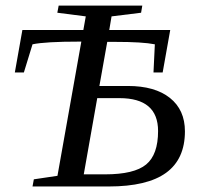

<svg xmlns="http://www.w3.org/2000/svg" viewBox="-20 -675 715 695"><path d="M332 -319.8 283.2 -43.9H360.4Q465.8 -43.9 509 -79.6Q552.2 -115.2 552.2 -200.7Q552.2 -319.8 412.1 -319.8ZM375.5 -566.4H596.2L568.8 -412.6H535.6L540.5 -514.6Q496.6 -523.4 397 -523.4H368.2L339.8 -363.8H442.9Q540.5 -363.8 595 -320.6Q649.4 -277.3 649.4 -199.7Q649.4 -99.1 581.3 -49.6Q513.2 0 373.5 0H97.7L102.5 -25.9L188 -38.6L274.4 -524.4H268.1Q144 -524.4 97.7 -514.6L66.4 -412.6H33.7L61 -566.4H281.7L290.5 -615.7L187.5 -628.9L192.4 -654.8H495.1L490.7 -628.9L383.8 -615.7Z"/></svg>

Font: Tinos
Style: Italic
Weight: 400
Italic angle: -16.333°
Designer: Steve Matteson
Foundry: Monotype Imaging Inc.
Version: Version 1.32